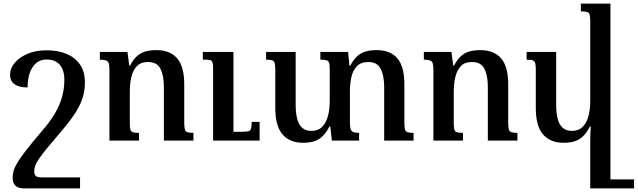

<svg xmlns="http://www.w3.org/2000/svg" viewBox="-20 -780 3537 1065"><path d="M239 -501Q302 -501 349.5 -481Q397 -461 424 -421.5Q451 -382 451 -323Q451 -284 440.5 -245Q430 -206 402 -160.5Q374 -115 322 -54Q270 7 239.5 44Q209 81 194.5 103.5Q180 126 175 140.5Q170 155 170 169Q170 189 179 196.5Q188 204 215 204H424V265H113Q81 265 65.5 249.5Q50 234 50 207Q50 188 55.5 168Q61 148 77.5 120.5Q94 93 126 52Q158 11 209 -49Q255 -101 283 -148Q311 -195 324 -241.5Q337 -288 337 -338Q337 -374 325.5 -399Q314 -424 292 -437Q270 -450 238 -450Q204 -450 181 -430.5Q158 -411 145.5 -376.5Q133 -342 133 -295Q87 -295 61.5 -312Q36 -329 36 -366Q36 -401 61.5 -431.5Q87 -462 132.5 -481.5Q178 -501 239 -501Z M1053 -43V0H889V-296Q889 -361 870 -398.5Q851 -436 801 -436Q760 -436 738.5 -412.5Q717 -389 708.5 -352Q700 -315 700 -273V-99Q700 -75 703 -62.5Q706 -50 717 -46.5Q728 -43 751 -43V0H587V-393Q587 -418 583 -429.5Q579 -441 567.5 -445Q556 -449 534 -449V-492H687L697 -416H701Q721 -453 742.5 -471Q764 -489 790 -495.5Q816 -502 848 -502Q923 -502 962.5 -456.5Q1002 -411 1002 -312V-101Q1002 -76 1005 -63.5Q1008 -51 1019 -47Q1030 -43 1053 -43ZM1420 -104V0H1162V-403Q1162 -433 1155 -441Q1148 -449 1122 -449H1105V-492H1275V-49H1324Q1347 -49 1358 -52Q1369 -55 1372.5 -66.5Q1376 -78 1376 -104Z M2223 -101Q2223 -76 2226 -63.5Q2229 -51 2240 -47Q2251 -43 2274 -43V0H2111V-296Q2111 -361 2091.5 -398.5Q2072 -436 2023 -436Q1982 -436 1959.5 -412.5Q1937 -389 1929 -352Q1921 -315 1921 -273V-99Q1921 -75 1925.5 -63Q1930 -51 1941 -47Q1952 -43 1972 -43V0H1821L1812 -78H1807Q1789 -43 1768.5 -23.5Q1748 -4 1722 4Q1696 12 1661 12Q1587 12 1547 -34.5Q1507 -81 1507 -181V-391Q1507 -417 1504 -429Q1501 -441 1490.5 -445Q1480 -449 1456 -449V-492H1620V-199Q1620 -155 1628 -122.5Q1636 -90 1655 -72Q1674 -54 1707 -54Q1745 -54 1767.5 -77Q1790 -100 1799.5 -138Q1809 -176 1809 -219V-393Q1809 -418 1806 -430Q1803 -442 1792 -445.5Q1781 -449 1757 -449V-492H1911L1918 -416H1923Q1943 -453 1964.5 -471Q1986 -489 2012 -495.5Q2038 -502 2069 -502Q2145 -502 2184 -456.5Q2223 -411 2223 -312Z M2850 -43V0H2686V-296Q2686 -361 2667 -398.5Q2648 -436 2598 -436Q2557 -436 2535.5 -412.5Q2514 -389 2505.5 -352Q2497 -315 2497 -273V-99Q2497 -75 2500 -62.5Q2503 -50 2514 -46.5Q2525 -43 2548 -43V0H2384V-393Q2384 -418 2380 -429.5Q2376 -441 2364.5 -445Q2353 -449 2331 -449V-492H2484L2494 -416H2498Q2518 -453 2539.5 -471Q2561 -489 2587 -495.5Q2613 -502 2645 -502Q2720 -502 2759.5 -456.5Q2799 -411 2799 -312V-101Q2799 -76 2802 -63.5Q2805 -51 2816 -47Q2827 -43 2850 -43Z M3106 12Q3032 12 2992 -34.5Q2952 -81 2952 -181V-391Q2952 -417 2949 -429Q2946 -441 2935.5 -445Q2925 -449 2901 -449V-492H3065V-199Q3065 -155 3073 -122.5Q3081 -90 3100 -72Q3119 -54 3152 -54Q3190 -54 3212.5 -77Q3235 -100 3244.5 -138Q3254 -176 3254 -219V-661Q3254 -686 3251 -698Q3248 -710 3237 -713.5Q3226 -717 3202 -717V-760H3366V265H3254V-6Q3254 -24 3255 -42Q3256 -60 3257 -78H3252Q3234 -43 3213.5 -23.5Q3193 -4 3167 4Q3141 12 3106 12ZM3349 265V215H3497V265Z"/></svg>

Font: Noto Serif Armenian Medium
Style: Regular
Weight: 500
Version: Version 2.007